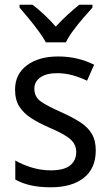

<svg xmlns="http://www.w3.org/2000/svg" viewBox="-20 -786 468 816"><path d="M387 -147Q387 -70 336 -30Q285 10 196 10Q147 10 110 1.5Q73 -7 45 -23V-104Q73 -87 113.5 -74.5Q154 -62 196 -62Q252 -62 278 -83Q304 -104 304 -140Q304 -171 280.5 -193Q257 -215 191 -243Q145 -263 112.5 -284Q80 -305 62 -333.5Q44 -362 44 -405Q44 -471 94.5 -508.5Q145 -546 227 -546Q270 -546 308 -537Q346 -528 380 -511L350 -443Q321 -457 289 -466Q257 -475 223 -475Q177 -475 151.5 -457Q126 -439 126 -409Q126 -375 152.5 -355.5Q179 -336 245 -307Q289 -287 321 -266.5Q353 -246 370 -217.5Q387 -189 387 -147ZM175 -606Q163 -628 143.5 -654.5Q124 -681 102.5 -707Q81 -733 63 -754V-766H118Q141 -749 167 -724.5Q193 -700 217 -673Q243 -701 267 -723Q291 -745 317 -766H373V-754Q356 -735 333.5 -709Q311 -683 291 -656Q271 -629 260 -606Z"/></svg>

Font: Noto Sans Thai SemCond
Style: Regular
Weight: 400
Width: 4
Designer: Monotype Design Team
Foundry: Monotype Imaging Inc.
Version: Version 2.002; ttfautohint (v1.8.4.7-5d5b)